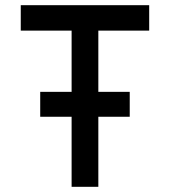

<svg xmlns="http://www.w3.org/2000/svg" viewBox="-20 -720 656 740"><path d="M256 -270H135V-366H256V-602H60V-700H555V-602H359V-366H480V-270H359V0H256Z"/></svg>

Font: Overpass Mono Light
Style: Bold
Weight: 600
Monospace: yes
Designer: Delve Withrington, Dave Bailey
Foundry: Delve Fonts
Version: Version 1.000;DELV;Overpass